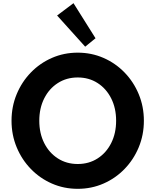

<svg xmlns="http://www.w3.org/2000/svg" viewBox="-20 -1171 976 1207"><path d="M468.5 16Q555 16 630.5 -17Q706 -50 763 -108.8Q820 -167.5 852.2 -245.2Q884.5 -323 884.5 -412Q884.5 -501 852.2 -578.8Q820 -656.5 763 -715.2Q706 -774 630.5 -807Q555 -840 468.5 -840Q382 -840 306.5 -807Q231 -774 174 -715.2Q117 -656.5 84.8 -578.8Q52.5 -501 52.5 -412Q52.5 -323 84.8 -245.2Q117 -167.5 174 -108.8Q231 -50 306.5 -17Q382 16 468.5 16ZM468.5 -140Q398.5 -140 343.8 -175Q289 -210 258 -271.5Q227 -333 227 -412Q227 -491 258 -552.5Q289 -614 343.8 -649Q398.5 -684 468.5 -684Q539 -684 593.5 -649Q648 -614 679 -552.5Q710 -491 710 -412Q710 -333 679 -271.5Q648 -210 593.5 -175Q539 -140 468.5 -140ZM515.5 -877.5 580.5 -930.5 442 -1151 339 -1073.5Z"/></svg>

Font: Spartan
Style: Bold
Weight: 700
Designer: Matt Bailey, Mirko Velimirovic
Foundry: Matt Bailey
Version: Version 1.003; ttfautohint (v1.8.3)